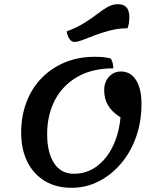

<svg xmlns="http://www.w3.org/2000/svg" viewBox="-20 -871 765 916"><path d="M321 25Q248 25 194 -7.5Q140 -40 110.5 -99Q81 -158 81 -238Q81 -318 106.5 -384.5Q132 -451 179 -499Q226 -547 290 -573.5Q354 -600 431 -600Q452 -600 470.5 -598.5Q489 -597 508 -592Q515 -582 517.5 -570.5Q520 -559 521 -545Q419 -545 348.5 -504Q278 -463 241.5 -392.5Q205 -322 205 -231Q205 -143 238 -92.5Q271 -42 332 -42Q392 -42 439 -75.5Q486 -109 516.5 -169.5Q547 -230 555 -311Q514 -337 495.5 -368.5Q477 -400 477 -441Q477 -467 487.5 -487Q498 -507 516 -518.5Q534 -530 557 -530Q603 -530 629 -489Q655 -448 655 -375Q655 -291 629.5 -218.5Q604 -146 558 -91.5Q512 -37 451.5 -6Q391 25 321 25ZM335 -671Q322 -671 312.5 -683.5Q303 -696 298 -721Q348 -740 383 -762Q418 -784 444.5 -804.5Q471 -825 494 -838Q517 -851 543 -851Q597 -851 597 -790Q597 -774 595 -760.5Q593 -747 588 -736Q545 -736 506.5 -726Q468 -716 434.5 -703.5Q401 -691 376 -681Q351 -671 335 -671Z"/></svg>

Font: Lemonada
Style: Regular
Weight: 400
Designer: Mohamed Gaber (Arabic), Eduardo Tunni (Latin)
Foundry: Kief Type Foundry
Version: Version 4.005